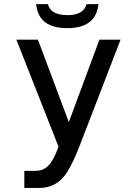

<svg xmlns="http://www.w3.org/2000/svg" viewBox="-20 -924 642 944"><path d="M310.5 -785.6Q168.9 -785.6 157.7 -903.8H215.8Q221.7 -877.4 245.8 -863.5Q270 -849.6 311.5 -849.6Q391.1 -849.6 405.8 -903.8H463.9Q458.5 -845.2 419.9 -815.4Q381.3 -785.6 310.5 -785.6ZM99.6 -84H152.8Q172.4 -84 187.7 -89.8Q203.1 -95.7 214.8 -106.7Q226.6 -117.7 235.8 -133.1Q245.1 -148.4 253.4 -167Q256.8 -174.8 259.5 -181.9Q262.2 -189 267.6 -203.1L60.5 -729H166.5L318.4 -323.7L468.8 -729H572.8L371.6 -207.5Q356.9 -169.4 341.1 -135.3Q325.2 -101.1 309.1 -76.2Q297.9 -59.1 284.4 -45.2Q271 -31.2 254.4 -21.2Q237.8 -11.2 217.5 -5.6Q197.3 0 171.9 0H99.6Z"/></svg>

Font: Hack
Style: Regular
Weight: 400
Monospace: yes
Designer: Christopher Simpkins
Foundry: Christopher Simpkins
Version: Version 2.019; ttfautohint (v1.4.1) -l 4 -r 80 -G 350 -x 0 -